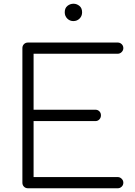

<svg xmlns="http://www.w3.org/2000/svg" viewBox="-20 -1009 726 1029"><path d="M130 0Q117 0 108.5 -8.5Q100 -17 100 -30V-751Q100 -764 108.5 -772.5Q117 -781 130 -781H611Q623 -781 632 -772.5Q641 -764 641 -751Q641 -739 632 -730Q623 -721 611 -721H160V-421H491Q504 -421 512.5 -412.5Q521 -404 521 -391Q521 -378 512.5 -369Q504 -360 491 -360H160V-60H611Q623 -60 632 -51Q641 -42 641 -30Q641 -17 632 -8.5Q623 0 611 0ZM373 -896Q354 -896 340.5 -909.5Q327 -923 327 -943Q327 -966 341.5 -977.5Q356 -989 374 -989Q391 -989 405.5 -977.5Q420 -966 420 -943Q420 -923 406.5 -909.5Q393 -896 373 -896Z"/></svg>

Font: ComfortaaLight
Style: Regular
Weight: 300
Designer: Johan Aakerlund
Foundry: Johan Aakerlund
Version: Version 3.104; ttfautohint (v1.8.1.43-b0c9)